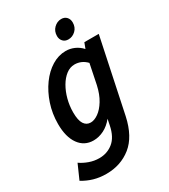

<svg xmlns="http://www.w3.org/2000/svg" viewBox="-245 -801 964 1097"><g transform="rotate(-30 237.5 -252.0)"><path d="M-29 153 13 58Q37 75 69 86.5Q101 98 135 98Q187 98 226 66.5Q265 35 279 -34L287 -74Q260 -40 226 -23Q192 -6 157 -6Q97 -6 62 -54.5Q27 -103 27 -189Q27 -257 47.5 -318.5Q68 -380 102.5 -427.5Q137 -475 181 -502Q225 -529 273 -529Q301 -529 328 -517.5Q355 -506 377 -482L391 -519H486L384 -34Q358 86 289 141Q220 196 125 196Q81 196 43 185Q5 174 -29 153ZM135 -203Q135 -151 150.5 -127Q166 -103 194 -103Q218 -103 245 -122Q272 -141 295 -178.5Q318 -216 330 -270L357 -402Q340 -420 320 -428.5Q300 -437 278 -437Q248 -437 222 -417Q196 -397 176.5 -363.5Q157 -330 146 -288.5Q135 -247 135 -203ZM273 -627Q273 -659 294 -679.5Q315 -700 342 -700Q364 -700 377 -686Q390 -672 390 -650Q390 -618 369 -598Q348 -578 321 -578Q299 -578 286 -592Q273 -606 273 -627Z"/></g></svg>

Font: Radio Canada Condensed Medium
Style: Italic
Weight: 500
Width: 3
Italic angle: -12°
Designer: Charles Daoud, Etienne Aubert Bonn, Alexandre Saumier Demers, Jacques Le Bailly
Foundry: Radio-Canada
Version: Version 2.104; ttfautohint (v1.8.4.7-5d5b);gftools[0.9.28.de